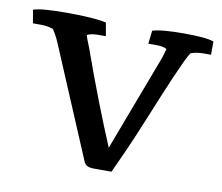

<svg xmlns="http://www.w3.org/2000/svg" viewBox="-63 -589 771 668"><g transform="rotate(10 322.0 -255.0)"><path d="M471.7 -407.7Q476.1 -418.9 479 -429.4Q481.9 -439.9 484.9 -449.7Q478 -453.6 469 -455.3Q460 -457 446.3 -457H419.4L424.8 -503.9Q443.8 -509.3 471.4 -511.5Q499 -513.7 534.2 -513.7Q569.8 -513.7 597.7 -511.5Q625.5 -509.3 641.1 -503.9V-457H614.7Q590.3 -457 569.8 -449.7Q563 -440.4 551.3 -415.5Q539.6 -390.6 524.9 -356.9Q510.3 -323.2 494.1 -283.9Q478 -244.6 462.4 -206.8Q446.8 -168.9 432.9 -135.7Q418.9 -102.5 409.2 -81.1L370.6 3.9H315.9Q308.1 3.9 302.5 3.7Q296.9 3.4 292 2.2Q287.1 1 283 -1.7Q278.8 -4.4 274.4 -9.8L106.4 -407.7Q101.6 -418.9 95.9 -429.4Q90.3 -439.9 83.5 -449.7Q73.2 -453.6 62.5 -455.3Q51.8 -457 38.6 -457H11.7L3.9 -503.9Q21 -509.3 50.3 -511.5Q79.6 -513.7 119.1 -513.7Q163.6 -513.7 200.4 -511.5Q237.3 -509.3 261.2 -503.9L269.5 -457H242.7Q217.3 -457 203.6 -449.7Q205.6 -439.9 210.2 -429.4Q214.8 -418.9 218.8 -407.7Q256.3 -302.7 288.1 -221.4Q319.8 -140.1 346.7 -76.7Z"/></g></svg>

Font: Tienne
Style: Regular
Weight: 400
Designer: vernon adams
Foundry: vernon adams
Version: Version 1.001